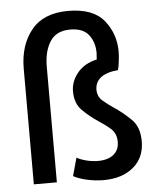

<svg xmlns="http://www.w3.org/2000/svg" viewBox="-56 -844 742 900"><g transform="rotate(-5 315.5 -393.5)"><path d="M588.9 -157.2Q588.9 -225.6 550.8 -261.7Q512.7 -298.8 472.7 -325.2Q443.4 -344.7 420.9 -364.3Q398.4 -384.8 398.4 -416Q398.4 -450.2 423.8 -471.7Q450.2 -494.1 506.8 -499Q512.7 -519.5 514.6 -543Q517.6 -565.4 517.6 -585.9Q517.6 -668.9 466.8 -732.4Q415 -795.9 297.9 -795.9Q182.6 -795.9 125 -725.6Q67.4 -654.3 67.4 -543.9Q67.4 -362.3 67.4 0Q94.7 0 175.8 0Q175.8 -135.7 175.8 -543.9Q175.8 -616.2 205.1 -662.1Q234.4 -708 299.8 -708Q360.4 -708 386.7 -673.8Q414.1 -639.6 414.1 -587.9Q414.1 -580.1 413.1 -573.2Q413.1 -565.4 412.1 -557.6Q350.6 -543 319.3 -502.9Q288.1 -463.9 288.1 -418Q288.1 -360.4 322.3 -327.1Q356.4 -293.9 394.5 -268.6Q426.8 -248 452.1 -225.6Q476.6 -203.1 476.6 -164.1Q476.6 -126 450.2 -104.5Q423.8 -83 376 -83Q351.6 -83 323.2 -89.8Q295.9 -96.7 277.3 -107.4Q269.5 -79.1 253.9 -22.5Q278.3 -8.8 317.4 0Q357.4 8.8 394.5 8.8Q483.4 8.8 536.1 -36.1Q588.9 -80.1 588.9 -157.2Z"/></g></svg>

Font: DaxlinePro-Medium
Style: Medium
Weight: 400
Designer: Hans Reichel
Version: Version 7.502; 2006